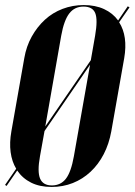

<svg xmlns="http://www.w3.org/2000/svg" viewBox="-29 -729 532 759"><path d="M67 -499Q75 -546 96.5 -584.5Q118 -623 148.5 -651Q179 -679 218.5 -694Q258 -709 302 -709Q348 -709 382.5 -693Q417 -677 438 -648L476 -704L483 -700L442 -641Q477 -586 462 -499L411 -210Q402 -160 381 -119.5Q360 -79 329 -50Q298 -21 259 -5.5Q220 10 175 10Q128 10 94 -7Q60 -24 39 -55L-3 6L-9 2L35 -62Q18 -90 13 -127.5Q8 -165 16 -210ZM150 -229 330 -491 347 -588Q358 -651 347.5 -677Q337 -703 301 -703Q266 -703 245 -676Q224 -649 213 -588ZM129 -111Q118 -50 129.5 -23Q141 4 176 4Q211 4 231.5 -22.5Q252 -49 263 -111L327 -473L147 -211Z"/></svg>

Font: Moniqa Black Ita Display
Style: Italic
Weight: 900
Italic angle: -10°
Designer: Rajesh Rajput
Foundry: Rajesh Rajput
Version: Version 1.000